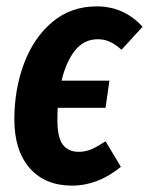

<svg xmlns="http://www.w3.org/2000/svg" viewBox="-20 -566 467 602"><path d="M173 -313H323L311 -228H161Q160 -215 160 -189Q160 -135 177 -112.5Q194 -90 227 -90Q248 -90 266.5 -98Q285 -106 311 -123L359 -43Q287 16 206 16Q121 16 73 -39Q25 -94 25 -192Q25 -285 55 -366Q85 -447 143.5 -496.5Q202 -546 283 -546Q369 -546 427 -482L361 -410Q342 -427 324.5 -435Q307 -443 287 -443Q243 -443 215 -407.5Q187 -372 173 -313Z"/></svg>

Font: Fira Sans Extra Condensed SemiBold
Style: Italic
Weight: 600
Width: 3
Italic angle: -8°
Designer: Carrois Corporate & Edenspiekermann AG
Foundry: Carrois Corporate GbR & Edenspiekermann AG
Version: Version 4.203